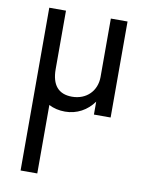

<svg xmlns="http://www.w3.org/2000/svg" viewBox="-87 -523 699 906"><g transform="rotate(10 262.5 -70.0)"><path d="M155 -460H75V320H155V-8C178 4 204 10 233 10C289 10 338 -17 370 -62V0H450V-460H370V-180C370 -114 323 -65 253 -65C188 -65 155 -104 155 -180Z"/></g></svg>

Font: Jost
Style: Regular
Weight: 400
Version: Version 3.710